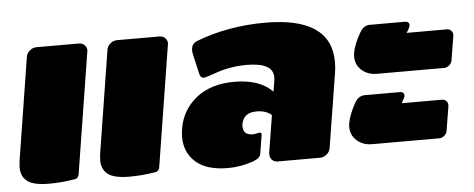

<svg xmlns="http://www.w3.org/2000/svg" viewBox="-41 -611 1758 712"><g transform="rotate(-5 837.5 -254.5)"><path d="M311.7 -60.8Q311.7 -68.3 313.3 -83.3L374.2 -466.7Q375.8 -480 387.1 -490Q398.3 -500 412.5 -500H570.8Q583.3 -500 591.7 -491.7Q600 -483.3 600 -471.7Q600 -470.8 599.6 -469.2Q599.2 -467.5 599.2 -466.7L527.5 -16.7Q525 -2.5 512.5 0Q462.5 8.3 415 8.3Q358.3 8.3 335 -9.6Q311.7 -27.5 311.7 -60.8ZM11.7 -60.8Q11.7 -68.3 13.3 -83.3L74.2 -466.7Q75.8 -480 87.1 -490Q98.3 -500 112.5 -500H270.8Q283.3 -500 291.7 -491.7Q300 -483.3 300 -471.7Q300 -470.8 299.6 -469.2Q299.2 -467.5 299.2 -466.7L227.5 -16.7Q225 -2.5 212.5 0Q162.5 8.3 115 8.3Q58.3 8.3 35 -9.6Q11.7 -27.5 11.7 -60.8Z M624.2 -150Q635 -220 689.6 -264.2Q744.2 -308.3 832.5 -308.3Q926.7 -308.3 974.2 -259.2L980.8 -300Q981.7 -304.2 981.7 -312.5Q981.7 -366.7 883.3 -366.7Q820.8 -366.7 763.3 -345.8Q728.3 -333.3 720 -333.3Q717.5 -333.3 715.4 -334.2Q713.3 -335 711.7 -336.7Q710 -338.3 709.2 -340Q708.3 -341.7 707.1 -344.6Q705.8 -347.5 705.4 -349.2Q705 -350.8 704.2 -354.2Q703.3 -357.5 703.3 -358.3L688.3 -425Q686.7 -430.8 686.7 -438.3Q686.7 -443.3 687.5 -445.8Q690 -463.3 707.5 -470.8Q826.7 -516.7 965 -516.7Q1210.8 -516.7 1210.8 -349.2Q1210.8 -327.5 1207.5 -308.3L1163.3 -33.3Q1161.7 -20 1150.4 -10Q1139.2 0 1125 0H966.7Q954.2 0 946.2 -8.3Q938.3 -16.7 938.3 -28.3V-33.3L960.8 -173.3Q940 -191.7 905 -191.7Q856.7 -191.7 849.2 -150Q848.3 -146.7 848.3 -140.8Q848.3 -108.3 884.2 -108.3Q891.7 -108.3 899.6 -110.4Q907.5 -112.5 909.2 -112.5Q916.7 -112.5 916.7 -105Q916.7 -104.2 916.2 -102.5Q915.8 -100.8 915.8 -100L905 -33.3Q903.3 -18.3 876.7 -8.3Q830 8.3 781.7 8.3Q703.3 8.3 662.5 -27.1Q621.7 -62.5 621.7 -121.7Q621.7 -135 624.2 -150Z M1242.5 -104.2Q1242.5 -112.5 1243.3 -116.7Q1245.8 -132.5 1253.3 -151.2Q1260.8 -170 1266.7 -180.8L1272.5 -191.7Q1286.7 -216.7 1310 -216.7H1440.8Q1456.7 -216.7 1456.7 -202.5Q1456.7 -197.5 1453.3 -191.7L1444.2 -175H1594.2Q1603.3 -175 1609.6 -168.8Q1615.8 -162.5 1615.8 -154.2V-150L1600.8 -58.3Q1599.2 -48.3 1590.4 -40.8Q1581.7 -33.3 1571.7 -33.3H1321.7Q1287.5 -33.3 1265 -53.3Q1242.5 -73.3 1242.5 -104.2ZM1283.3 -362.5Q1283.3 -370.8 1284.2 -375Q1286.7 -390.8 1294.2 -409.6Q1301.7 -428.3 1308.3 -439.2L1314.2 -450Q1328.3 -475 1350.8 -475H1481.7Q1498.3 -475 1498.3 -460.8Q1498.3 -458.3 1495 -450L1485 -433.3H1635Q1644.2 -433.3 1650.4 -427.1Q1656.7 -420.8 1656.7 -412.5V-408.3L1641.7 -316.7Q1640 -306.7 1631.2 -299.2Q1622.5 -291.7 1612.5 -291.7H1362.5Q1328.3 -291.7 1305.8 -311.7Q1283.3 -331.7 1283.3 -362.5Z"/></g></svg>

Font: BoonTook Mon
Style: Italic
Weight: 400
Italic angle: -9°
Designer: Sungsit Sawaiwan
Foundry: FontUni
Version: Version 3.0